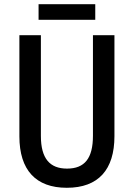

<svg xmlns="http://www.w3.org/2000/svg" viewBox="-20 -881 635 911"><path d="M432 -861H163V-787H432ZM523 -235V-714H421V-237C421 -130 382 -81 298 -81C217 -81 174 -128 174 -236V-714H72V-234C72 -74 150 10 297 10C447 10 523 -76 523 -235Z"/></svg>

Font: Noto Sans Thai Cond Med
Style: Regular
Weight: 500
Width: 3
Designer: Monotype Design Team
Foundry: Monotype Imaging Inc.
Version: Version 2.002